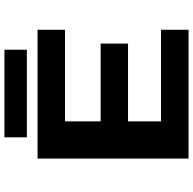

<svg xmlns="http://www.w3.org/2000/svg" viewBox="-22 -872 894 890"><g transform="rotate(-90 425.0 -427.0)"><path d="M233.5 -853.5H639.5V-749.5H233.5ZM732 -572.5H307.5V-407.5H668V-280.5H307.5V-127.5H732V0H135V-700H732Z"/></g></svg>

Font: League Mono Wide
Style: Bold
Weight: 700
Width: 8
Designer: Tyler Finck
Foundry: The League of Moveable Type / Tyler Finck
Version: Version 2.210